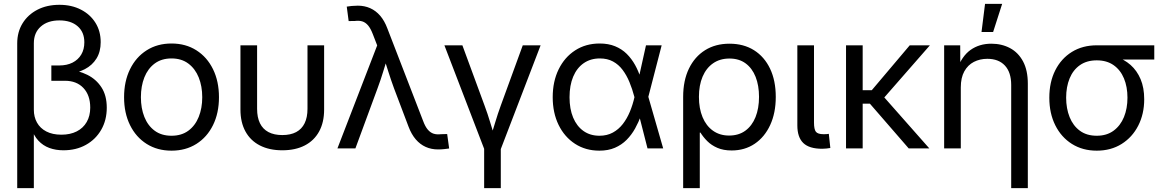

<svg xmlns="http://www.w3.org/2000/svg" viewBox="-20 -762 5970 986"><path d="M68.4 204.1V-539.1Q68.4 -597.7 95.9 -642.3Q123.5 -687 172.4 -712.2Q221.2 -737.3 285.2 -737.3Q347.7 -737.3 395.5 -712.6Q443.4 -688 470.2 -645Q497.1 -602.1 497.1 -545.4Q497.1 -496.6 475.6 -461.7Q454.1 -426.8 415.5 -406.7Q377 -386.7 326.2 -380.4V-405.8Q382.8 -400.4 428.5 -377.7Q474.1 -355 501.2 -313.2Q528.3 -271.5 528.3 -209Q528.3 -145 499.8 -95.5Q471.2 -45.9 421.1 -18.1Q371.1 9.8 305.7 9.8Q266.1 9.8 233.4 -2.2Q200.7 -14.2 176.8 -40Q152.8 -65.9 139.2 -107.9L153.8 -115.2V204.1ZM295.4 -70.3Q340.8 -70.3 374 -87.2Q407.2 -104 425.3 -135.5Q443.4 -167 443.4 -209.5Q443.4 -272.9 408.4 -310.1Q373.5 -347.2 313.5 -347.2H243.7V-425.8H283.7Q323.7 -425.8 352.5 -440.4Q381.3 -455.1 397.2 -481.7Q413.1 -508.3 413.1 -544.9Q413.1 -597.2 378.7 -627.2Q344.2 -657.2 285.2 -657.2Q225.1 -657.2 189.5 -625.7Q153.8 -594.2 153.8 -540V-198.2Q153.8 -161.6 169.9 -132.6Q186 -103.5 217.8 -86.9Q249.5 -70.3 295.4 -70.3Z M860.8 11.7Q788.1 11.7 733.2 -22.9Q678.2 -57.6 647.7 -119.6Q617.2 -181.6 617.2 -262.7Q617.2 -344.2 647.7 -406.5Q678.2 -468.8 733.2 -503.7Q788.1 -538.6 860.8 -538.6Q933.6 -538.6 988.5 -503.7Q1043.5 -468.8 1074 -406.5Q1104.5 -344.2 1104.5 -262.7Q1104.5 -181.6 1074 -119.6Q1043.5 -57.6 988.5 -22.9Q933.6 11.7 860.8 11.7ZM860.8 -64.9Q912.1 -64.9 947.3 -90.8Q982.4 -116.7 1000.5 -161.6Q1018.6 -206.5 1018.6 -262.7Q1018.6 -319.3 1000.5 -364.3Q982.4 -409.2 947.3 -435.5Q912.1 -461.9 860.8 -461.9Q809.6 -461.9 774.4 -435.8Q739.3 -409.7 721.4 -364.7Q703.6 -319.8 703.6 -262.7Q703.6 -206.1 721.4 -161.4Q739.3 -116.7 774.2 -90.8Q809.1 -64.9 860.8 -64.9Z M1429.7 9.8Q1362.8 9.8 1314.5 -15.1Q1266.1 -40 1240.5 -86.9Q1214.8 -133.8 1214.8 -199.2V-529.3H1300.3V-203.1Q1300.3 -159.2 1314.9 -129.2Q1329.6 -99.1 1358.6 -83.7Q1387.7 -68.4 1429.7 -68.4Q1472.2 -68.4 1501 -83.7Q1529.8 -99.1 1544.4 -129.2Q1559.1 -159.2 1559.1 -203.1V-529.3H1644.5V-199.2Q1644.5 -133.8 1618.9 -86.9Q1593.3 -40 1545.2 -15.1Q1497.1 9.8 1429.7 9.8Z M1712.9 0 1917 -528.8 1894.5 -586.9Q1883.3 -616.2 1870.1 -631.6Q1856.9 -647 1840.6 -652.1Q1824.2 -657.2 1802.7 -654.3L1770.5 -653.8L1760.7 -728Q1771.5 -730 1786.4 -731.4Q1801.3 -732.9 1817.4 -732.9Q1852.1 -732.9 1881.1 -720Q1910.2 -707 1932.4 -681.2Q1954.6 -655.3 1969.2 -616.2L2152.8 -141.1Q2163.6 -111.8 2177 -96.2Q2190.4 -80.6 2206.8 -75.4Q2223.1 -70.3 2244.1 -72.8L2276.4 -73.7L2286.6 0.5Q2275.9 2 2261.2 3.7Q2246.6 5.4 2229.5 5.4Q2194.8 5.4 2166 -7.6Q2137.2 -20.5 2115 -46.4Q2092.8 -72.3 2078.1 -111.3L2003.4 -308.6Q1987.3 -352.5 1974.1 -394.5Q1960.9 -436.5 1947.3 -479H1974.1Q1960.9 -437.5 1948 -394.8Q1935.1 -352.1 1918.9 -308.6L1805.2 0Z M2468.8 8.8 2262.2 -529.3H2354.5L2468.3 -220.2Q2484.4 -177.2 2497.1 -134.5Q2509.8 -91.8 2522.9 -50.3H2497.6Q2510.7 -91.8 2523.4 -134.5Q2536.1 -177.2 2551.8 -220.2L2664.6 -529.3H2756.3L2549.8 8.8ZM2466.3 204.1V-3.9H2551.8V204.1Z M3058.1 11.7Q2987.3 11.7 2933.1 -23.4Q2878.9 -58.6 2848.6 -120.6Q2818.4 -182.6 2818.4 -262.7Q2818.4 -343.8 2848.9 -406Q2879.4 -468.3 2933.8 -503.4Q2988.3 -538.6 3059.6 -538.6Q3104.5 -538.6 3138.9 -524.4Q3173.3 -510.3 3198.5 -485.4Q3223.6 -460.4 3241.5 -428.2Q3259.3 -396 3270.5 -359.4H3300.8L3309.1 -266.1L3385.7 0H3305.2L3237.3 -266.1Q3227.1 -305.2 3212.4 -340.6Q3197.8 -376 3177.2 -403.3Q3156.7 -430.7 3127.9 -446.3Q3099.1 -461.9 3060.5 -461.9Q3012.7 -461.9 2977.5 -437.5Q2942.4 -413.1 2923.6 -368.4Q2904.8 -323.7 2904.8 -262.7Q2904.8 -202.6 2923.3 -158.2Q2941.9 -113.8 2976.3 -89.4Q3010.7 -64.9 3058.6 -64.9Q3097.2 -64.9 3127 -81.1Q3156.7 -97.2 3178.5 -125.2Q3200.2 -153.3 3214.8 -188.7Q3229.5 -224.1 3238.3 -263.2L3297.4 -529.3H3377.9L3309.1 -263.2L3300.8 -170.4H3272.5Q3259.8 -135.3 3241.7 -102.5Q3223.6 -69.8 3198 -43.9Q3172.4 -18.1 3137.9 -3.2Q3103.5 11.7 3058.1 11.7Z M3488.3 204.1V-264.6Q3488.3 -348.1 3517.8 -409.4Q3547.4 -470.7 3600.8 -504.2Q3654.3 -537.6 3726.1 -537.6Q3798.8 -537.6 3852.1 -504.2Q3905.3 -470.7 3934.6 -409.4Q3963.9 -348.1 3963.9 -264.2Q3963.9 -182.1 3935.3 -120.1Q3906.7 -58.1 3855.7 -23.7Q3804.7 10.7 3737.3 10.7Q3694.8 10.7 3664.1 -2.7Q3633.3 -16.1 3612.3 -37.1Q3591.3 -58.1 3577.1 -81.1H3573.7V204.1ZM3724.1 -65.9Q3773.4 -65.9 3807.6 -90.8Q3841.8 -115.7 3859.9 -160.6Q3877.9 -205.6 3877.9 -264.6Q3877.9 -322.8 3860.4 -367.2Q3842.8 -411.6 3809.1 -436.5Q3775.4 -461.4 3726.1 -461.4Q3677.2 -461.4 3642.1 -437Q3606.9 -412.6 3588.1 -368.4Q3569.3 -324.2 3569.3 -264.6Q3569.3 -205.1 3587.9 -160.4Q3606.4 -115.7 3641.4 -90.8Q3676.3 -65.9 3724.1 -65.9Z M4202.6 2Q4135.7 2 4105.2 -27.6Q4074.7 -57.1 4074.7 -118.2V-529.3H4160.2V-132.8Q4160.2 -98.1 4169.9 -85.4Q4179.7 -72.8 4209.5 -72.8Q4217.8 -72.8 4224.6 -73.2Q4231.4 -73.7 4236.3 -74.7L4244.1 -2Q4235.4 -0.5 4224.4 0.7Q4213.4 2 4202.6 2Z M4410.2 -529.3V0H4324.7V-529.3ZM4755.4 -529.3 4493.2 -229.5H4377V-298.8H4457L4651.9 -529.3ZM4646.5 0 4445.3 -231.9 4489.3 -297.9 4752.4 0Z M4914.1 -313V0H4828.6V-529.3H4911.1L4911.6 -400.9H4893.1Q4918.5 -473.1 4963.9 -505.4Q5009.3 -537.6 5070.8 -537.6Q5124.5 -537.6 5167 -514.9Q5209.5 -492.2 5233.9 -446.5Q5258.3 -400.9 5258.3 -332V204.1H5172.9V-325.7Q5172.9 -390.6 5140.6 -425.3Q5108.4 -460 5050.3 -460Q5012.2 -460 4981.2 -444.1Q4950.2 -428.2 4932.1 -395.5Q4914.1 -362.8 4914.1 -313ZM5020.5 -597.7 5038.6 -742.2H5126.5L5080.1 -597.7Z M5612.3 11.7Q5539.6 11.7 5484.6 -22.9Q5429.7 -57.6 5399.2 -118.9Q5368.7 -180.2 5368.7 -260.3Q5368.7 -340.3 5399.2 -400.9Q5429.7 -461.4 5484.6 -495.4Q5539.6 -529.3 5612.3 -529.3H5907.7V-456.1H5697.8L5612.3 -452.1Q5561 -452.1 5525.9 -427.5Q5490.7 -402.8 5472.9 -359.4Q5455.1 -315.9 5455.1 -260.3Q5455.1 -205.1 5472.9 -160.6Q5490.7 -116.2 5525.6 -90.6Q5560.5 -64.9 5612.3 -64.9Q5663.6 -64.9 5698.7 -90.8Q5733.9 -116.7 5752 -160.9Q5770 -205.1 5770 -260.3Q5770 -315.9 5752 -359.4Q5733.9 -402.8 5698.7 -427.5Q5663.6 -452.1 5612.3 -452.1V-486.3Q5664.1 -486.3 5708.5 -471.9Q5752.9 -457.5 5785.9 -428.5Q5818.8 -399.4 5837.4 -355.5Q5856 -311.5 5856 -252.4Q5856 -176.8 5825.4 -116.9Q5794.9 -57.1 5740 -22.7Q5685.1 11.7 5612.3 11.7Z"/></svg>

Font: Inter 24pt
Style: Regular
Weight: 400
Designer: Rasmus Andersson
Foundry: rsms
Version: Version 4.001;git-66647c0bb